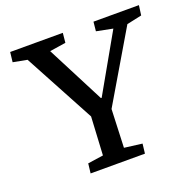

<svg xmlns="http://www.w3.org/2000/svg" viewBox="-125 -828 955 953"><g transform="rotate(-20 353.0 -351.5)"><path d="M371 -334H375L547 -637L461 -654L466 -703H706L699 -651L620 -634L402 -265L394 -63L488 -51L482 0H195L201 -51L283 -63L294 -265L94 -637L20 -651L26 -703H304L299 -652L214 -639Z"/></g></svg>

Font: Literata 18pt Medium
Style: Italic
Weight: 500
Italic angle: -2°
Designer: Latin by Veronika Burian and Jose Scaglione. Greek by Irene Vlachou. Cyrillic by Vera Evstafieva
Foundry: TypeTogether
Version: Version 3.103;gftools[0.9.29]